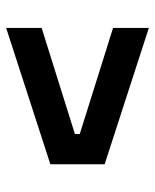

<svg xmlns="http://www.w3.org/2000/svg" viewBox="41 -646 511 634"><g transform="rotate(90 297.0 -328.5)"><path d="M522 -238.8 71.8 -92.8V-210L421.9 -319.8V-335.9L71.8 -445.8V-564L522 -418Z"/></g></svg>

Font: Sora SemiBold
Style: Regular
Weight: 600
Designer: Jonathan Barnbrook, Julián Moncada
Foundry: Barnbrook Fonts
Version: Version 2.000